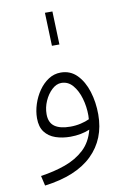

<svg xmlns="http://www.w3.org/2000/svg" viewBox="-96 -699 645 985"><g transform="rotate(-10 227.0 -206.5)"><path d="M57 230 45 178Q115 168 173.5 147Q232 126 273 88Q314 50 330 -13Q309 -4 283 1Q257 6 229 6Q187 6 152 -6Q117 -18 96.5 -45Q76 -72 76 -117Q76 -153 88 -190Q100 -227 121.5 -258Q143 -289 172 -308Q201 -327 236 -327Q286 -327 320 -292.5Q354 -258 371.5 -202Q389 -146 389 -82Q389 46 305.5 127.5Q222 209 57 230ZM128 -129Q128 -85 156 -65Q184 -45 238 -45Q266 -45 292 -51Q318 -57 337 -66Q338 -76 338 -86Q338 -132 325.5 -175Q313 -218 289 -246Q265 -274 230 -274Q204 -274 180.5 -252Q157 -230 142.5 -197Q128 -164 128 -129ZM216 -470 210 -643H249L255 -470Z"/></g></svg>

Font: Noto Sans Arabic UI Lt
Style: Regular
Weight: 300
Designer: Monotype Design Team, Nadine Chahine and Nizar Qandah
Foundry: Monotype Imaging Inc.
Version: Version 2.010; ttfautohint (v1.8.4.7-5d5b)